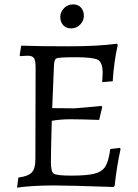

<svg xmlns="http://www.w3.org/2000/svg" viewBox="-20 -849 631 879"><path d="M219 -354 227 -548C227.7 -566.7 231.3 -577.8 238 -581.5C244.7 -585.2 273.8 -587 325.5 -587C377.2 -587 410.8 -583.3 426.5 -576C442.2 -568.7 450 -548.7 450 -516C450 -506.7 449.3 -492.3 448 -473L496 -477C500 -538.3 507.7 -593.7 519 -643L516 -649C457.3 -641 382.7 -637 292 -637C201.3 -637 129.7 -638 77 -640L70 -596L72 -592L106 -594C120.7 -594 130.5 -590.3 135.5 -583C140.5 -575.7 143 -561.3 143 -540L142 -120C142 -91.3 136.5 -71.2 125.5 -59.5C114.5 -47.8 94 -40 64 -36L58 10C106 3.3 162.7 0 228 0C270.7 0 361.3 2.3 500 7L505 1C511 -55.7 520 -111.7 532 -167L529 -172L485 -167C479.7 -128.3 471.8 -101.2 461.5 -85.5C451.2 -69.8 434.3 -59.2 411 -53.5C387.7 -47.8 353 -45 307 -45C261 -45 233.8 -48.2 225.5 -54.5C217.2 -60.8 213 -78.7 213 -108C213 -137.3 214.3 -200 217 -296C243.7 -300.7 272.2 -303 302.5 -303C332.8 -303 376.7 -302 434 -300L448 -359L444 -364L322 -353ZM347 -736.5C358.3 -748.2 364 -761.5 364 -776.5C364 -791.5 359.7 -804 351 -814C342.3 -824 330 -829 314 -829C298 -829 284.3 -823.2 273 -811.5C261.7 -799.8 256 -786.5 256 -771.5C256 -756.5 260.3 -744 269 -734C277.7 -724 290 -719 306 -719C322 -719 335.7 -724.8 347 -736.5Z"/></svg>

Font: Alegreya SC
Style: Regular
Weight: 400
Designer: Juan Pablo del Peral
Foundry: Juan Pablo del Peral
Version: Version 1.003